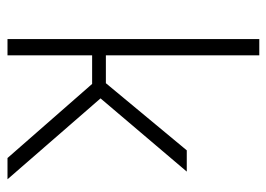

<svg xmlns="http://www.w3.org/2000/svg" viewBox="-122 -606 728 525"><g transform="rotate(90 242.5 -344.0)"><path d="M391.6 -490.2H449.7L249.5 -254.4L470.7 0H412.6L210 -231.4H131.8V0H87.4V-688.5H131.8V-269H208Z"/></g></svg>

Font: Estedad-FD ExtraLight
Style: Regular
Weight: 200
Designer: Amin Abedi
Version: Version 7.3